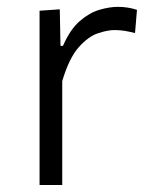

<svg xmlns="http://www.w3.org/2000/svg" viewBox="-20 -526 436 546"><path d="M92.5 0V-495.5L150 -499.5L152 -395.5H159Q179.5 -442.5 207 -466.2Q234.5 -490 263 -498.2Q291.5 -506.5 315 -506.5Q344 -506.5 369.5 -498L364 -432Q348 -436 335.2 -438.2Q322.5 -440.5 305 -440.5Q286 -440.5 258.8 -431.5Q231.5 -422.5 204 -391.8Q176.5 -361 157 -295.5V0Z"/></svg>

Font: Heraclito Light
Style: Regular
Weight: 300
Designer: Kostas Bartsokas (font) & Cristiano Sobral (main changes)
Foundry: Kostas Bartsokas (font) & Cristiano Sobral (main changes)
Version: Version 1.00;July 8, 2020;FontCreator 13.0.0.2655 64-bit